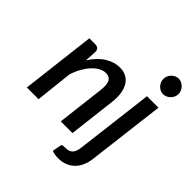

<svg xmlns="http://www.w3.org/2000/svg" viewBox="-241 -899 1243 1243"><g transform="rotate(45 380.5 -277.5)"><path d="M171 -394.5Q210.5 -456.5 259.5 -487.2Q308.5 -518 360.5 -518Q392.5 -518 417.5 -505.2Q442.5 -492.5 458.5 -467.8Q474.5 -443 480.5 -407Q486.5 -371 481 -324.5L442.5 0H335.5L374 -324.5Q381 -379 367.8 -403.8Q354.5 -428.5 320 -428.5Q298 -428.5 274.8 -416Q251.5 -403.5 230.2 -380.8Q209 -358 190.5 -325.8Q172 -293.5 160 -254L132 0H25L86 -511H140Q157.5 -511 166.8 -502.2Q176 -493.5 176 -475ZM720 -510 654.5 26.5Q650.5 58.5 638.5 86.8Q626.5 115 606.2 136Q586 157 557.5 169Q529 181 492.5 181Q473.5 181 460.2 178.5Q447 176 434 171.5L444.5 113Q447.5 103 454.2 101.5Q461 100 478 100Q495 100 507.2 96Q519.5 92 528 83.2Q536.5 74.5 541.8 60.5Q547 46.5 549.5 26.5L615 -510ZM749.5 -664Q749.5 -649.5 743.5 -636.5Q737.5 -623.5 727.5 -613.8Q717.5 -604 704.8 -598.2Q692 -592.5 678.5 -592.5Q665.5 -592.5 653.2 -598.2Q641 -604 631.5 -613.8Q622 -623.5 616.2 -636.5Q610.5 -649.5 610.5 -664Q610.5 -678.5 616.2 -691.8Q622 -705 631.8 -714.8Q641.5 -724.5 653.8 -730.2Q666 -736 679.5 -736Q693 -736 705.5 -730.2Q718 -724.5 727.8 -714.8Q737.5 -705 743.5 -692Q749.5 -679 749.5 -664Z"/></g></svg>

Font: Lato SemiBold
Style: Italic
Weight: 600
Italic angle: -7°
Designer: Lukasz Dziedzic with Adam Twardoch and Botio Nikoltchev
Foundry: tyPoland Lukasz Dziedzic
Version: Version 2.015; 2015-08-06; http://www.latofonts.com/